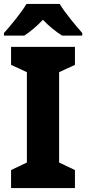

<svg xmlns="http://www.w3.org/2000/svg" viewBox="-26 -1017 436 971"><path d="M276 -997H108C83 -955 28 -887 -6 -850V-837H97C126 -856 159 -883 191 -917C223 -883 258 -856 288 -837H390V-850C354 -891 303 -952 276 -997ZM353 -66V-157L273 -195V-652L353 -689V-780H30V-689L110 -652V-195L30 -157V-66Z"/></svg>

Font: Noto Sans Malayalam UI SemiCondensed ExtraBold
Style: Regular
Weight: 800
Width: 4
Designer: Jelle Bosma - Monotype Design Team
Foundry: Monotype Imaging Inc.
Version: Version 2.104